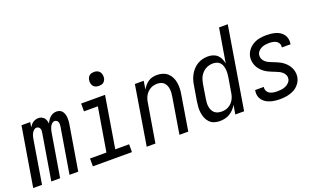

<svg xmlns="http://www.w3.org/2000/svg" viewBox="-86 -1175 2665 1615"><g transform="rotate(-20 1246.0 -367.5)"><path d="M-8 0 80 -530H158L151 -486Q158 -497 166.5 -507Q175 -517 185.5 -524Q196 -531 208 -534.5Q220 -538 233 -538Q233 -538 233 -538Q233 -538 233 -538Q248 -538 261 -532.5Q274 -527 283 -516.5Q292 -506 296.5 -492Q301 -478 302 -464Q308 -478 317 -491.5Q326 -505 338 -516Q350 -527 365 -532.5Q380 -538 395 -538Q395 -538 395 -538Q395 -538 395 -538Q411 -538 424.5 -532Q438 -526 446.5 -514.5Q455 -503 459.5 -488.5Q464 -474 465 -459Q466 -444 465 -428.5Q464 -413 461 -397L395 0H317L385 -410Q386 -420 386 -430Q386 -440 382.5 -448.5Q379 -457 371 -462.5Q363 -468 353 -468Q340 -468 329 -458Q318 -448 312 -435.5Q306 -423 302.5 -410Q299 -397 297 -384L233 0H154L222 -410Q224 -420 224 -430Q224 -440 220.5 -448.5Q217 -457 209 -462.5Q201 -468 191 -468Q178 -468 167 -458Q156 -448 149.5 -435.5Q143 -423 139.5 -410Q136 -397 134 -384L71 0Z M526 0V-70H673L738 -460H614V-530H828L752 -70H876V0ZM806 -618Q791 -618 777.5 -623Q764 -628 755.5 -639.5Q747 -651 744.5 -665.5Q742 -680 745 -695Q747 -705 752 -715Q757 -725 766 -731.5Q775 -738 785.5 -740.5Q796 -743 806 -743Q821 -743 835 -737.5Q849 -732 857 -720.5Q865 -709 867.5 -694.5Q870 -680 868 -665Q866 -655 860.5 -645Q855 -635 846 -628.5Q837 -622 826.5 -620Q816 -618 806 -618Z M1008 0 1095 -530H1174L1162 -455Q1172 -473 1186 -489.5Q1200 -506 1217.5 -517.5Q1235 -529 1255 -533.5Q1275 -538 1295 -538Q1321 -538 1346 -530Q1371 -522 1389.5 -505Q1408 -488 1419 -465Q1430 -442 1434 -416.5Q1438 -391 1437 -364Q1436 -337 1431 -311L1380 0H1301L1354 -322Q1357 -339 1358 -356Q1359 -373 1357 -389.5Q1355 -406 1348.5 -421Q1342 -436 1331 -447Q1320 -458 1304 -463Q1288 -468 1271 -468Q1255 -468 1239.5 -464.5Q1224 -461 1210 -453Q1196 -445 1184 -433Q1172 -421 1164 -407Q1156 -393 1151 -377.5Q1146 -362 1144 -347L1086 0Z M1661 8Q1661 8 1661 8Q1661 8 1661 8Q1661 8 1661 8Q1661 8 1661 8Q1635 8 1611 0Q1587 -8 1570 -26Q1553 -44 1544 -67Q1535 -90 1531.5 -115Q1528 -140 1530 -166.5Q1532 -193 1536 -219L1558 -349Q1561 -373 1568.5 -396.5Q1576 -420 1588 -441.5Q1600 -463 1617.5 -482Q1635 -501 1657 -514Q1679 -527 1703 -532.5Q1727 -538 1750 -538Q1774 -538 1796 -531Q1818 -524 1834 -509Q1850 -494 1859 -473.5Q1868 -453 1872 -430L1923 -735H2001L1880 0H1801L1815 -82Q1803 -61 1786.5 -43.5Q1770 -26 1749.5 -14Q1729 -2 1706.5 3Q1684 8 1661 8ZM1704 -62Q1719 -62 1735 -65.5Q1751 -69 1765 -77Q1779 -85 1791 -97Q1803 -109 1811 -123Q1819 -137 1824 -152.5Q1829 -168 1831 -183L1853 -313Q1856 -331 1857 -349Q1858 -367 1856 -384Q1854 -401 1848.5 -417Q1843 -433 1832 -445Q1821 -457 1804.5 -462.5Q1788 -468 1770 -468Q1753 -468 1736.5 -464Q1720 -460 1705 -451.5Q1690 -443 1677 -430Q1664 -417 1655.5 -402Q1647 -387 1642 -370.5Q1637 -354 1634 -338L1613 -208Q1610 -191 1609 -173Q1608 -155 1611 -138.5Q1614 -122 1621 -107Q1628 -92 1640.5 -81.5Q1653 -71 1669.5 -66.5Q1686 -62 1703 -62Z M2203 8Q2180 8 2158 5.5Q2136 3 2115.5 -3Q2095 -9 2077 -20Q2059 -31 2046 -47.5Q2033 -64 2028 -85.5Q2023 -107 2027 -129Q2027 -131 2027.5 -133Q2028 -135 2028 -136H2106Q2106 -136 2105.5 -135Q2105 -134 2105 -133Q2103 -121 2106.5 -109.5Q2110 -98 2117 -89.5Q2124 -81 2134 -75.5Q2144 -70 2155.5 -67Q2167 -64 2178.5 -63Q2190 -62 2203 -62Q2220 -62 2238.5 -64.5Q2257 -67 2274.5 -74.5Q2292 -82 2306 -96.5Q2320 -111 2323 -129Q2326 -147 2319 -163Q2312 -179 2299.5 -190Q2287 -201 2272 -208.5Q2257 -216 2241 -222Q2225 -228 2209.5 -234.5Q2194 -241 2179 -248.5Q2164 -256 2150.5 -266Q2137 -276 2125.5 -288Q2114 -300 2105 -314Q2096 -328 2090.5 -344Q2085 -360 2083 -377.5Q2081 -395 2084 -413Q2089 -443 2108 -469Q2127 -495 2155 -511Q2183 -527 2213 -532.5Q2243 -538 2273 -538Q2294 -538 2315.5 -535.5Q2337 -533 2357 -527Q2377 -521 2394 -510Q2411 -499 2423 -482.5Q2435 -466 2439.5 -445.5Q2444 -425 2441 -403Q2440 -401 2440 -399.5Q2440 -398 2439 -396H2362Q2362 -397 2362 -398Q2362 -399 2362 -400Q2365 -416 2357.5 -431Q2350 -446 2336.5 -454Q2323 -462 2306.5 -465Q2290 -468 2273 -468Q2256 -468 2238.5 -465.5Q2221 -463 2204.5 -455Q2188 -447 2175.5 -433Q2163 -419 2161 -401Q2158 -384 2164.5 -368Q2171 -352 2183.5 -340.5Q2196 -329 2211 -321.5Q2226 -314 2242 -308Q2258 -302 2273.5 -295.5Q2289 -289 2304 -281.5Q2319 -274 2332.5 -264Q2346 -254 2357.5 -242Q2369 -230 2378 -216Q2387 -202 2392.5 -186.5Q2398 -171 2400 -153.5Q2402 -136 2399 -118Q2394 -87 2373.5 -60Q2353 -33 2324 -18Q2295 -3 2264 2.5Q2233 8 2203 8Z"/></g></svg>

Font: Iosevka Curly Oblique
Style: Regular
Weight: 400
Italic angle: -9°
Monospace: yes
Designer: Belleve Invis
Foundry: Belleve Invis
Version: Version 11.1.0; ttfautohint (v1.8.3)